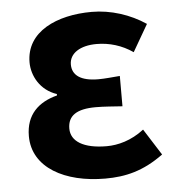

<svg xmlns="http://www.w3.org/2000/svg" viewBox="-46 -618 621 675"><g transform="rotate(-5 264.0 -280.0)"><path d="M299 14C371 14 434 -1 505 -53L446 -146C401 -111 353 -99 314 -99C232 -99 188 -127 188 -172C188 -218 220 -239 287 -239C317 -239 349 -236 381 -234V-341C355 -339 328 -336 305 -336C243 -336 213 -358 213 -396C213 -436 252 -460 309 -460C354 -460 398 -447 437 -420L492 -515C437 -552 369 -574 302 -574C179 -574 69 -525 69 -416C69 -369 97 -316 155 -297V-292C89 -275 44 -234 44 -158C44 -46 157 14 299 14Z"/></g></svg>

Font: Noto Sans Japanese Bold
Style: Bold
Weight: 700
Designer: Ryoko NISHIZUKA (kana & ideographs); Paul D. Hunt (Latin, Greek & Cyrillic); Wenlong ZHANG (bopomofo); Sandoll Communica
Foundry: Adobe Systems Incorporated
Version: Version 1.000;PS 1;hotconv 1.0.78;makeotf.lib2.5.61930